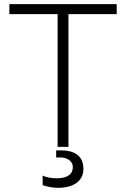

<svg xmlns="http://www.w3.org/2000/svg" viewBox="-20 -706 618 923"><path d="M309 -638H541V-686H25V-638H257V0H309ZM185 138V184C209 193 238 197 263 197C309 197 381 179 381 106C381 37 329 17 275 17H250V51H272C299 51 330 66 330 97C330 140 291 151 254 151C221 151 198 145 185 138Z"/></svg>

Font: Chivo Light
Style: Regular
Weight: 300
Designer: Hector Gatti
Foundry: Omnibus-Type
Version: Version 1.003;PS 001.003;hotconv 1.0.70;makeotf.lib2.5.58329